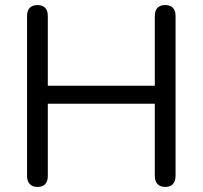

<svg xmlns="http://www.w3.org/2000/svg" viewBox="-20 -732 801 759"><path d="M128 7Q108 7 97.5 -4.5Q87 -16 87 -36V-669Q87 -690 97.5 -701Q108 -712 128 -712Q148 -712 158.5 -701Q169 -690 169 -669V-393H592V-669Q592 -690 602.5 -701Q613 -712 633 -712Q653 -712 663.5 -701Q674 -690 674 -669V-36Q674 -16 663.5 -4.5Q653 7 633 7Q613 7 602.5 -4.5Q592 -16 592 -36V-322H169V-36Q169 -16 159 -4.5Q149 7 128 7Z"/></svg>

Font: Nunito ExtraLight
Style: Regular
Weight: 400
Version: Version 3.602